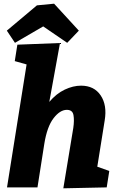

<svg xmlns="http://www.w3.org/2000/svg" viewBox="-20 -1015 645 1040"><path d="M323 5 377 -322Q383 -363 378 -391.5Q373 -420 342 -420Q305 -420 270 -374.5Q235 -329 220 -236L183 0H18L124 -666L60 -684L74 -773L305 -782L247 -463Q285 -508 330.5 -529.5Q376 -551 419 -551Q490 -551 525.5 -498Q561 -445 547 -362L507 -112L572 -89L558 0ZM61 -783 17 -849 180 -986 273 -995 407 -849 344 -783 214 -872Z"/></svg>

Font: Bitter ExtraBold
Style: Italic
Weight: 800
Italic angle: -9°
Designer: Sol Matas, and Bitter project Authors
Foundry: Sol Matas
Version: Version 2.001